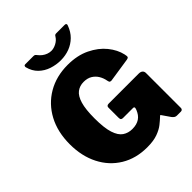

<svg xmlns="http://www.w3.org/2000/svg" viewBox="-258 -1110 1276 1276"><g transform="rotate(-45 380.5 -472.0)"><path d="M380 10Q275 10 196 -38Q117 -86 73.5 -171.5Q30 -257 30 -368Q30 -484 76 -570Q122 -656 204 -704Q286 -752 393 -752Q483 -752 550 -719.5Q617 -687 657.5 -637Q698 -587 710 -533Q715 -512 711.5 -506Q708 -500 696 -498L525 -472Q513 -472 510 -477Q507 -482 505 -492Q500 -520 486 -543.5Q472 -567 448 -582Q424 -597 388 -597Q351 -597 324 -576.5Q297 -556 282.5 -507.5Q268 -459 268 -374Q268 -284 284 -234.5Q300 -185 329 -165.5Q358 -146 396 -146Q417 -146 434 -150.5Q451 -155 464.5 -164Q478 -173 487.5 -186Q497 -199 504 -216L507 -225Q513 -242 498 -242H404Q394 -242 389 -246.5Q384 -251 384 -264V-360Q384 -377 405 -377H685Q704 -377 713.5 -368.5Q723 -360 723 -346V-17Q723 -10 718.5 -5Q714 0 706 0H668Q659 0 651.5 -4.5Q644 -9 636 -19L596 -77Q594 -80 591.5 -80Q589 -80 585 -75Q567 -58 542 -38Q517 -18 478 -4Q439 10 380 10ZM566 -954Q586 -954 579 -936Q563 -892 533.5 -863Q504 -834 465.5 -819.5Q427 -805 383 -805Q340 -805 299 -818.5Q258 -832 227.5 -861.5Q197 -891 185 -938Q184 -944 186.5 -949Q189 -954 196 -954H273Q282 -954 286.5 -951Q291 -948 297 -940Q307 -927 320.5 -916.5Q334 -906 350.5 -900Q367 -894 383 -894Q406 -894 430.5 -907Q455 -920 468 -941Q473 -950 477.5 -952Q482 -954 488 -954Z"/></g></svg>

Font: Libre Franklin Black
Style: Regular
Weight: 900
Designer: Pablo Impallari, Rodrigo Fuenzalida, Nhung Nguyen
Foundry: Impallari Type
Version: Version 3.000